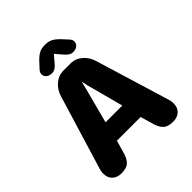

<svg xmlns="http://www.w3.org/2000/svg" viewBox="-222 -924 1062 1062"><g transform="rotate(-45 309.5 -392.5)"><path d="M108 9.5Q74.5 9.5 54.2 -9.2Q34 -28 34 -61.5Q34 -69 35 -76.5Q36 -84 38.5 -92L171 -527.5Q182.5 -568 212.8 -594Q243 -620 281 -620H338Q376 -620 406 -594Q436 -568 447.5 -527.5L580 -92Q582.5 -84 583.5 -76.5Q584.5 -69 584.5 -61.5Q584.5 -27.5 564.2 -9Q544 9.5 510.5 9.5Q469.5 9.5 449.8 -11Q430 -31.5 420.5 -72.5L402 -136.5H216.5L198 -72.5Q188.5 -31.5 168.8 -11Q149 9.5 108 9.5ZM244 -253H375L318.5 -466Q316 -477.5 313.8 -487.5Q311.5 -497.5 309.5 -505.5Q307.5 -497.5 305 -487.5Q302.5 -477.5 300 -466ZM426.5 -718Q438.5 -705 438.5 -692Q438.5 -675.5 426 -664.8Q413.5 -654 393.5 -654Q376.5 -654 364.5 -663.2Q352.5 -672.5 342 -685L309.5 -723L277.5 -685Q266.5 -671.5 254.8 -662.8Q243 -654 226 -654Q206 -654 193.5 -664.8Q181 -675.5 181 -692Q181 -698 183.8 -704.8Q186.5 -711.5 193 -718L212.5 -739Q236 -766 257 -779.8Q278 -793.5 309.5 -793.5Q341.5 -793.5 362.2 -780Q383 -766.5 407 -739Z"/></g></svg>

Font: Sono ExtraLight Monospace
Style: Bold
Weight: 700
Version: Version 2.112